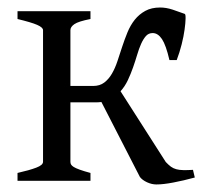

<svg xmlns="http://www.w3.org/2000/svg" viewBox="-20 -484 546 514"><path d="M222.2 -454.1V-433.1Q189.9 -426.8 179.2 -419.4Q168.5 -412.1 168.5 -403.3V-253.9H229.5Q247.1 -253.9 259 -262.9Q271 -272 279.5 -286.6Q288.1 -301.3 294.4 -320.3Q300.8 -339.4 307.1 -358.9Q313.5 -378.4 321.3 -397.5Q329.1 -416.5 340.8 -431.2Q352.5 -445.8 368.9 -454.8Q385.3 -463.9 408.7 -463.9Q424.8 -463.9 441.9 -458.3Q459 -452.6 474.6 -446.8Q477.1 -445.8 476.8 -434.1Q476.6 -422.4 474.1 -404.5Q471.7 -386.7 466.3 -365.2Q460.9 -343.8 453.1 -323.2H433.6Q424.3 -363.3 413.6 -379.4Q402.8 -395.5 388.7 -395.5Q377.9 -395.5 370.8 -387.7Q363.8 -379.9 357.9 -366.9Q352.1 -354 347.2 -337.4Q342.3 -320.8 336.2 -303.5Q330.1 -286.1 322.3 -269.5Q314.5 -252.9 302.7 -239.7L423.8 -50.3Q431.2 -42.5 437.5 -37.8Q443.8 -33.2 451.9 -31Q460 -28.8 470.5 -28.6Q481 -28.3 496.6 -29.3L501.5 -8.8Q471.2 -0.5 444.1 4.6Q417 9.8 398.9 9.8Q386.2 9.8 373.5 3.9Q360.8 -2 354.5 -10.3L251.5 -210.9Q247.6 -210.4 243.7 -210.2Q239.7 -210 235.8 -210H168.5V-50.8Q168.5 -46.9 170.2 -43.7Q171.9 -40.5 177.2 -37.1Q182.6 -33.7 193.4 -29.8Q204.1 -25.9 222.2 -21V0H26.9V-21Q59.1 -28.3 77.1 -35.2Q95.2 -42 95.2 -50.8V-403.3Q95.2 -410.6 79.3 -417.5Q63.5 -424.3 26.9 -433.1V-454.1Z"/></svg>

Font: Noto Serif Devanagari
Style: Bold
Weight: 700
Designer: Monotype Design Team
Foundry: Monotype Imaging Inc.
Version: Version 1.01